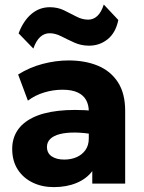

<svg xmlns="http://www.w3.org/2000/svg" viewBox="-20 -790 620 826"><path d="M211.5 15Q160.5 15 120 -4.8Q79.5 -24.5 56 -61.2Q32.5 -98 32.5 -149.5Q32.5 -193.5 54.2 -227.5Q76 -261.5 120 -283.5Q164 -305.5 230.8 -313.2Q297.5 -321 387 -313L388.5 -211Q341 -219.5 302.8 -219.8Q264.5 -220 237.8 -213.2Q211 -206.5 196.5 -192.5Q182 -178.5 182 -158Q182 -131.5 202.2 -117.5Q222.5 -103.5 256.5 -103.5Q286 -103.5 309.8 -114Q333.5 -124.5 347.8 -144.8Q362 -165 362 -194.5V-311Q362 -338.5 350.5 -359.5Q339 -380.5 314.2 -392.2Q289.5 -404 248.5 -404Q209 -404 170 -392.2Q131 -380.5 100 -357L58 -469.5Q107.5 -500.5 164 -515.2Q220.5 -530 275 -530Q347 -530 401.8 -507Q456.5 -484 487.5 -436Q518.5 -388 518.5 -313V0H377V-54Q352.5 -21 309.5 -3Q266.5 15 211.5 15ZM123.5 -581 60 -646.5Q80.5 -700.5 115 -729.8Q149.5 -759 194.5 -759Q228 -759 255.8 -745.5Q283.5 -732 308.5 -718.8Q333.5 -705.5 359.5 -705.5Q382 -705.5 399 -721.5Q416 -737.5 426.5 -770.5L489 -704Q478 -649.5 443.5 -621.5Q409 -593.5 363 -593.5Q329 -593.5 299.8 -606.8Q270.5 -620 244.2 -633.5Q218 -647 193.5 -647Q170.5 -647 152.8 -630.8Q135 -614.5 123.5 -581Z"/></svg>

Font: Geologica Thin Roman
Style: Bold
Weight: 700
Version: Version 1.010;gftools[0.9.28]